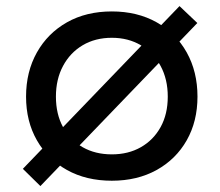

<svg xmlns="http://www.w3.org/2000/svg" viewBox="-20 -583 722 630"><path d="M569 -563 627.5 -507.5 112.5 27.5 55 -29ZM347 10Q263 10 199.8 -25.2Q136.5 -60.5 101 -122.8Q65.5 -185 65.5 -266Q65.5 -347.5 101 -410.8Q136.5 -474 199.8 -509.8Q263 -545.5 347 -545.5Q430.5 -545.5 494 -509.8Q557.5 -474 592.8 -410.8Q628 -347.5 628 -266Q628 -185 592.8 -122.8Q557.5 -60.5 494 -25.2Q430.5 10 347 10ZM347 -76.5Q401 -76.5 442.2 -100Q483.5 -123.5 507 -166Q530.5 -208.5 530.5 -266Q530.5 -323 507 -366.5Q483.5 -410 442.2 -434.5Q401 -459 347 -459Q292.5 -459 251.2 -434.5Q210 -410 186.8 -366.5Q163.5 -323 163.5 -266Q163.5 -208.5 186.8 -166Q210 -123.5 251.2 -100Q292.5 -76.5 347 -76.5Z"/></svg>

Font: Hepta Slab Medium
Style: Regular
Weight: 500
Designer: Michael LaGattuta
Foundry: Michael LaGattuta
Version: Version 1.102